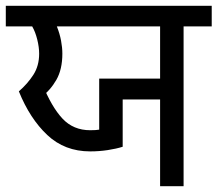

<svg xmlns="http://www.w3.org/2000/svg" viewBox="-27 -642 750 662"><path d="M525 0V-299H396V-136Q374 -129 344.5 -124.5Q315 -120 284 -120Q196 -120 136 -176.5Q76 -233 38 -327Q68 -353 88 -384Q108 -415 108 -457Q108 -479 101.5 -505.5Q95 -532 84 -551H-7V-622H703V-551H606V0ZM315 -371H525V-551H169Q179 -526 183.5 -502Q188 -478 188 -457Q188 -403 167.5 -367Q147 -331 115 -307L119 -352Q151 -273 188.5 -233Q226 -193 284 -193Q295 -193 302 -193.5Q309 -194 315 -195Z"/></svg>

Font: ugurmukhi85
Style: Book
Weight: 400
Designer: Jelle Bosma - Monotype Design Team
Foundry: Monotype Imaging Inc.
Version: Version 2.003